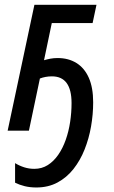

<svg xmlns="http://www.w3.org/2000/svg" viewBox="-20 -558 489 820"><path d="M135.3 242.7Q108.4 242.7 85.4 237.1Q62.5 231.4 44.4 222.2V138.7Q62.5 149.9 83.3 156.5Q104 163.1 126.5 163.1Q158.7 163.1 184.1 147Q209.5 130.9 228.8 103Q248 75.2 260.7 39.3Q273.4 3.4 279.5 -36.9Q285.6 -77.1 285.6 -117.7Q285.6 -174.8 264.6 -203.4Q243.7 -231.9 201.7 -231.9Q187.5 -231.9 174.6 -229.5Q161.6 -227.1 150.4 -222.7L103.5 0H12.7L127 -537.6H392.1L375.5 -459.5H201.2L168 -300.8Q181.2 -304.7 195.3 -307.4Q209.5 -310.1 226.1 -310.1Q272.5 -310.1 306.6 -288.8Q340.8 -267.6 359.4 -225.6Q377.9 -183.6 377.9 -121.1Q377.9 -69.8 368.9 -18.1Q359.9 33.7 341.3 80.3Q322.8 127 293.9 163.6Q265.1 200.2 225.6 221.4Q186 242.7 135.3 242.7Z"/></svg>

Font: Open Sans SemiCondensed Medium
Style: Italic
Weight: 500
Width: 4
Italic angle: -12°
Designer: Monotype Design Team
Foundry: Monotype Imaging Inc.
Version: Version 3.000